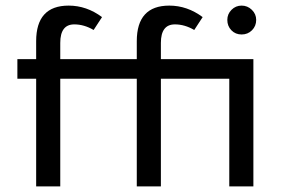

<svg xmlns="http://www.w3.org/2000/svg" viewBox="-20 -665 1004 685"><path d="M468 -384H195V0H109V-384H42V-454H109V-518Q109 -645 225 -645Q289 -645 344 -604L314 -558Q280 -578 245 -578Q195 -578 195 -512V-454H468V-518Q468 -645 584 -645Q648 -645 703 -604L673 -558Q639 -578 604 -578Q554 -578 554 -512V-454H884V0H798V-384H554V0H468ZM791 -594Q791 -615 806 -630Q821 -645 842 -645Q863 -645 878.5 -630Q894 -615 894 -594Q894 -572 879 -557Q864 -542 842 -542Q820 -542 805.5 -557Q791 -572 791 -594Z"/></svg>

Font: TajawalTap Med
Style: Regular
Weight: 500
Designer: Boutros Fonts
Foundry: Created by Boutros International 2017
Version: Version 2.700